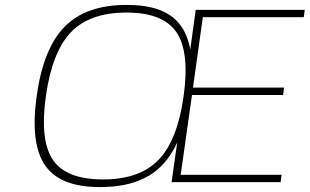

<svg xmlns="http://www.w3.org/2000/svg" viewBox="-20 -740 1258 780"><path d="M1214 -670H804L764 -384H1134L1130 -354H760L714 -30H1124L1120 0H677L700 -161Q676 -109 642.5 -73Q609 -37 568 -17Q527 3 483 11.5Q439 20 385 20Q224 20 163 -68.5Q102 -157 129 -350Q156 -544 243 -632Q330 -720 494 -720Q571 -720 624.5 -701Q678 -682 710 -641.5Q742 -601 753 -539L775 -700H1218ZM494 -689Q345 -689 268.5 -609.5Q192 -530 166.5 -350Q141 -170 195 -90.5Q249 -11 399 -11Q547 -11 624 -90.5Q701 -170 726 -350Q751 -530 696.5 -609.5Q642 -689 494 -689Z"/></svg>

Font: Fivo Sans Thin
Style: Regular
Weight: 250
Foundry: Alexander Slobzheninov
Version: 1.0